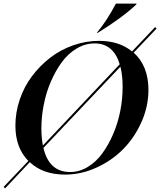

<svg xmlns="http://www.w3.org/2000/svg" viewBox="-34 -949 882 1057"><path d="M324.2 12.2Q202.6 12.2 129.9 -56.2L-5.9 87.9L-14.2 80.1L122.1 -63Q50.8 -135.7 50.8 -256.8Q50.8 -330.6 74.7 -401.1Q98.6 -471.7 142.1 -529.5Q185.5 -587.4 242.4 -631.3Q299.3 -675.3 369.1 -699.7Q439 -724.1 511.2 -724.1Q621.6 -724.1 692.9 -666L819.8 -799.8L828.1 -792L702.1 -659.2Q783.2 -585.9 783.2 -454.1Q783.2 -363.8 745.1 -277.8Q707 -191.9 644.5 -128.4Q582 -64.9 497.3 -26.4Q412.6 12.2 324.2 12.2ZM193.8 -241.2Q193.8 -193.4 202.1 -147.9L625 -595.2Q590.3 -710 486.8 -710Q435.1 -710 387.9 -681.9Q340.8 -653.8 306.2 -606.4Q271.5 -559.1 245.6 -498.8Q219.7 -438.5 206.8 -372.1Q193.8 -305.7 193.8 -241.2ZM205.1 -134.8Q235.8 -2 352.1 -2Q402.8 -2 449 -29.8Q495.1 -57.6 529.5 -105Q564 -152.3 589.6 -212.4Q615.2 -272.5 628.2 -338.6Q641.1 -404.8 641.1 -469.2Q641.1 -534.2 628.9 -582ZM499 -768.1Q556.2 -837.4 604 -929.2H716.8V-924.8Q637.7 -850.6 503.9 -768.1Z"/></svg>

Font: Nyght Serif Medium Italic
Style: Regular
Weight: 500
Italic angle: -16°
Designer: Maksym Kobuzan
Version: Version 0.410;Glyphs 3.1.2 (3151)